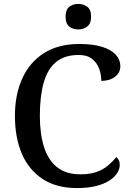

<svg xmlns="http://www.w3.org/2000/svg" viewBox="-20 -948 669 978"><path d="M372 10Q268 10 197.5 -36Q127 -82 91.5 -164.5Q56 -247 56 -358Q56 -466 93.5 -548.5Q131 -631 204 -677.5Q277 -724 384 -724Q455 -724 501.5 -709Q548 -694 570.5 -668.5Q593 -643 593 -611Q593 -578 566 -557Q539 -536 496 -536Q496 -568 485 -598Q474 -628 449 -648Q424 -668 381 -668Q309 -668 265.5 -632Q222 -596 202.5 -526.5Q183 -457 183 -358Q183 -267 204 -200Q225 -133 270.5 -96.5Q316 -60 390 -60Q439 -60 473 -72.5Q507 -85 531 -105.5Q555 -126 572 -148Q580 -142 585 -132Q590 -122 590 -108Q590 -88 577.5 -67.5Q565 -47 539 -29.5Q513 -12 471.5 -1Q430 10 372 10ZM379 -798Q351 -798 332.5 -813Q314 -828 314 -863Q314 -899 333 -913.5Q352 -928 379 -928Q405 -928 424.5 -913.5Q444 -899 444 -863Q444 -828 424.5 -813Q405 -798 379 -798Z"/></svg>

Font: Noto Serif Armenian Medium
Style: Regular
Weight: 500
Version: Version 2.007